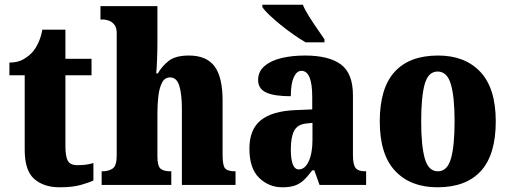

<svg xmlns="http://www.w3.org/2000/svg" viewBox="-20 -786 2163 816"><path d="M234 10Q166 10 125.5 -25.5Q85 -61 85 -149V-466H20V-520Q57 -520 82 -535.5Q107 -551 120 -567Q132 -581 143 -604.5Q154 -628 160 -660H258V-536H369V-466H258V-165Q258 -122 268 -103Q278 -84 309 -84Q348 -84 377 -93V-19Q361 -11 325 -0.5Q289 10 234 10Z M412 0V-58H415Q441 -58 458.5 -69.5Q476 -81 476 -125V-644Q476 -670 465 -682.5Q454 -695 440.5 -699Q427 -703 421 -703H407V-760H649V-606Q649 -568 647.5 -532Q646 -496 644 -474H651Q667 -503 696 -526.5Q725 -550 783 -550Q857 -550 891.5 -504.5Q926 -459 926 -358V-128Q926 -82 937 -70Q948 -58 978 -58H981V0H753V-323Q753 -386 742 -421.5Q731 -457 703 -457Q680 -457 668.5 -434.5Q657 -412 653 -377Q649 -342 649 -305V-122Q649 -81 662 -69.5Q675 -58 704 -58H708V0Z M1180 10Q1123 10 1081.5 -30Q1040 -70 1040 -154Q1040 -236 1088.5 -275Q1137 -314 1235 -318L1307 -321V-374Q1307 -485 1261 -485Q1241 -485 1228.5 -457.5Q1216 -430 1216 -377Q1145 -377 1111 -393Q1077 -409 1077 -446Q1077 -482 1104.5 -505.5Q1132 -529 1177 -539.5Q1222 -550 1276 -550Q1378 -550 1429 -512Q1480 -474 1480 -381V-128Q1480 -87 1491 -72.5Q1502 -58 1532 -58H1536V0H1338L1316 -62H1307Q1287 -35 1270 -19.5Q1253 -4 1232 3Q1211 10 1180 10ZM1250 -66Q1276 -66 1292 -100.5Q1308 -135 1308 -191V-264L1281 -261Q1244 -257 1230 -230Q1216 -203 1216 -151Q1216 -66 1250 -66ZM1279 -606Q1255 -620 1227 -639.5Q1199 -659 1172 -681Q1145 -703 1124 -723Q1103 -743 1095 -756V-766H1267Q1276 -744 1293 -717Q1310 -690 1328 -664Q1346 -638 1359 -619V-606Z M1839 10Q1725 10 1659.5 -59.5Q1594 -129 1594 -270Q1594 -411 1657 -480.5Q1720 -550 1842 -550Q1956 -550 2021.5 -480.5Q2087 -411 2087 -270Q2087 -129 2024 -59.5Q1961 10 1839 10ZM1841 -58Q1881 -58 1896.5 -112Q1912 -166 1912 -270Q1912 -375 1896 -428.5Q1880 -482 1840 -482Q1800 -482 1785 -428.5Q1770 -375 1770 -270Q1770 -166 1785.5 -112Q1801 -58 1841 -58Z"/></svg>

Font: Noto Serif Lao Condensed Black
Style: Regular
Weight: 900
Width: 3
Designer: Monotype Design Team
Foundry: Monotype Imaging Inc.
Version: Version 2.003; ttfautohint (v1.8.4.7-5d5b)